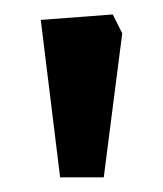

<svg xmlns="http://www.w3.org/2000/svg" viewBox="-20 -701 227 267"><path d="M63.6 -454.4 36.7 -673.3 136.8 -680.9 150 -654.7 124.3 -454.4Z"/></svg>

Font: Kreon Light
Style: Regular
Weight: 300
Designer: Julia Petretta
Foundry: Julia Petretta and Eli Heuer
Version: Version 2.002